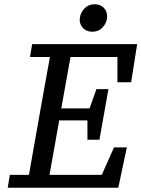

<svg xmlns="http://www.w3.org/2000/svg" viewBox="-20 -876 660 896"><path d="M120 -610 130 -670H620L592 -492H528V-610H309L266 -370H398L430 -460H486L444 -224H388V-314H256V-312Q245 -249 233.5 -186Q222 -123 211 -60H455L512 -188H572L532 0H16L26 -60H115L168 -360Q179 -423 190.5 -485.5Q202 -548 213 -610ZM410 -728Q385 -728 368.5 -744Q352 -760 352 -784Q352 -811 371.5 -833.5Q391 -856 422 -856Q448 -856 464 -840Q480 -824 480 -800Q480 -773 461 -750.5Q442 -728 410 -728Z"/></svg>

Font: Source Serif 4 Caption
Style: Italic
Weight: 400
Italic angle: -12°
Designer: Frank Grießhammer
Foundry: Adobe Systems Incorporated
Version: Version 4.004;hotconv 1.0.117;makeotfexe 2.5.65602